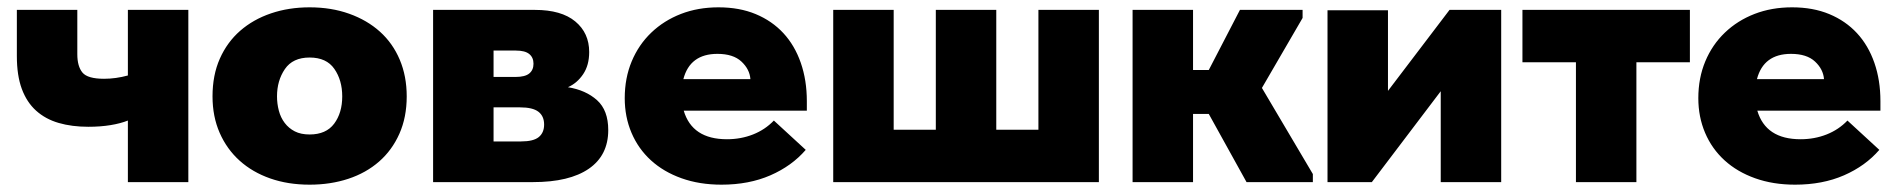

<svg xmlns="http://www.w3.org/2000/svg" viewBox="-20 -497 5178 524"><path d="M329 -168Q309 -160 281.5 -155.5Q254 -151 221 -151Q176 -151 140 -161.5Q104 -172 78.5 -195Q53 -218 39.5 -254.5Q26 -291 26 -344V-470H191V-349Q191 -316 205 -299Q219 -282 264 -282Q296 -282 329 -291V-470H494V0H329Z M825 7Q766 7 717.5 -10Q669 -27 634 -58.5Q599 -90 579.5 -134.5Q560 -179 560 -234Q560 -292 580 -337Q600 -382 635.5 -413Q671 -444 719.5 -460.5Q768 -477 825 -477Q884 -477 933 -459.5Q982 -442 1017 -410.5Q1052 -379 1071 -334Q1090 -289 1090 -234Q1090 -177 1070 -132Q1050 -87 1014.5 -56Q979 -25 930.5 -9Q882 7 825 7ZM825 -130Q870 -130 892 -159.5Q914 -189 914 -234Q914 -278 892.5 -309Q871 -340 825 -340Q779 -340 757.5 -308.5Q736 -277 736 -234Q736 -214 741 -195Q746 -176 757 -161.5Q768 -147 784.5 -138.5Q801 -130 825 -130Z M1162 -470H1440Q1512 -470 1550 -438.5Q1588 -407 1588 -355Q1588 -319 1571.5 -294.5Q1555 -270 1530 -259Q1579 -251 1609.5 -223.5Q1640 -196 1640 -142Q1640 -73 1587 -36.5Q1534 0 1435 0H1162ZM1327 -204V-111H1402Q1436 -111 1450.5 -123Q1465 -135 1465 -157Q1465 -180 1449.5 -192Q1434 -204 1399 -204ZM1327 -359V-287H1387Q1413 -287 1424.5 -296.5Q1436 -306 1436 -323Q1436 -340 1424.5 -349.5Q1413 -359 1388 -359Z M1949 7Q1889 7 1840 -10.5Q1791 -28 1756.5 -59.5Q1722 -91 1703.5 -134.5Q1685 -178 1685 -229Q1685 -284 1704 -329.5Q1723 -375 1757.5 -408Q1792 -441 1838.5 -459Q1885 -477 1941 -477Q1998 -477 2042.5 -458.5Q2087 -440 2118 -406.5Q2149 -373 2165.5 -325.5Q2182 -278 2182 -221V-195H1846Q1869 -117 1964 -117Q2002 -117 2035 -130Q2068 -143 2092 -168L2179 -88Q2141 -44 2082.5 -18.5Q2024 7 1949 7ZM1938 -350Q1863 -350 1845 -281H2028Q2026 -308 2003.5 -329Q1981 -350 1938 -350Z M2814 -470H2979V0H2254V-470H2419V-143H2534V-470H2699V-143H2814Z M3071 -470H3236V-306H3279L3364 -470H3535V-448L3424 -257L3563 -22V0H3382L3279 -186H3236V0H3071Z M3603 -469H3768V-249L3936 -470H4077V0H3912V-248L3724 0H3603Z M4281 -327H4135V-470H4592V-327H4446V0H4281Z M4879 7Q4819 7 4770 -10.5Q4721 -28 4686.5 -59.5Q4652 -91 4633.5 -134.5Q4615 -178 4615 -229Q4615 -284 4634 -329.5Q4653 -375 4687.5 -408Q4722 -441 4768.5 -459Q4815 -477 4871 -477Q4928 -477 4972.5 -458.5Q5017 -440 5048 -406.5Q5079 -373 5095.5 -325.5Q5112 -278 5112 -221V-195H4776Q4799 -117 4894 -117Q4932 -117 4965 -130Q4998 -143 5022 -168L5109 -88Q5071 -44 5012.5 -18.5Q4954 7 4879 7ZM4868 -350Q4793 -350 4775 -281H4958Q4956 -308 4933.5 -329Q4911 -350 4868 -350Z"/></svg>

Font: Tilda Sans Black
Style: Regular
Weight: 900
Designer: ParaType Ltd
Foundry: ParaType Ltd
Version: Version 1.009